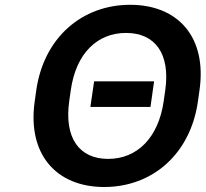

<svg xmlns="http://www.w3.org/2000/svg" viewBox="-20 -749 835 780"><path d="M403.3 10.7C598.6 10.7 753.9 -122.6 784.2 -337.9L790.5 -382.8C821.3 -596.7 704.6 -729.5 508.8 -729.5C313 -729.5 158.2 -596.2 127.4 -382.8L121.1 -337.9C90.3 -123.5 207.5 10.7 403.3 10.7ZM347.2 -314.5H591.3L606 -418.5H362.3ZM419.4 -103.5C302.2 -103.5 240.2 -188 261.2 -337.9L267.6 -382.8C288.6 -532.2 375 -615.2 492.2 -615.2C609.9 -615.2 672.4 -531.2 651.4 -382.8L645 -337.9C623.5 -188.5 536.6 -103.5 419.4 -103.5Z"/></svg>

Font: Winston SemiBold
Style: Italic
Weight: 600
Italic angle: -8.13011°
Designer: Vernon Adams, Kim Jin-seong, David Berlow, Cristiano Sobral
Foundry: The Winston Project Authors
Version: Version 3.004